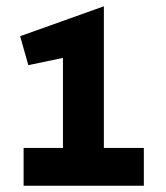

<svg xmlns="http://www.w3.org/2000/svg" viewBox="-20 -590 527 610"><path d="M310 -120H437V0H55V-120H180V-406L70 -383L44 -475L310 -570Z"/></svg>

Font: Cherry Swash
Style: Bold
Weight: 700
Designer: Kasatkina Nataliya
Foundry: Nataliya Kasatkina
Version: Version 1.001